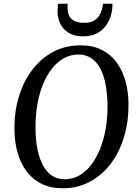

<svg xmlns="http://www.w3.org/2000/svg" viewBox="-20 -995 736 1025"><path d="M314 10Q249 10 200.8 -14.2Q152.5 -38.5 121 -81.5Q89.5 -124.5 73.5 -181.5Q57.5 -238.5 57 -304Q56 -397 80.5 -478.2Q105 -559.5 151.5 -621.2Q198 -683 263.5 -718Q329 -753 410.5 -753Q476 -753 524 -728.5Q572 -704 603.2 -660.8Q634.5 -617.5 650 -561.2Q665.5 -505 666 -441.5Q667 -348.5 643 -267Q619 -185.5 572.8 -123.2Q526.5 -61 461 -25.5Q395.5 10 314 10ZM325.5 -38Q366.5 -38 402.2 -57.8Q438 -77.5 466 -113.8Q494 -150 514 -199.5Q534 -249 544.2 -308.2Q554.5 -367.5 554 -433Q553 -495 543.5 -545Q534 -595 514.8 -630.5Q495.5 -666 466.5 -685Q437.5 -704 398 -704Q357 -704 321.2 -684.2Q285.5 -664.5 257.2 -628.8Q229 -593 209.2 -544Q189.5 -495 179.2 -436Q169 -377 169.5 -311.5Q170 -249 180 -198.5Q190 -148 209.5 -112Q229 -76 257.8 -57Q286.5 -38 325.5 -38ZM424 -801Q384.5 -801 357.5 -814Q330.5 -827 314.2 -848.5Q298 -870 291.8 -896Q285.5 -922 288 -948Q288.5 -955.5 288.8 -962Q289 -968.5 290 -975H341.5Q338 -945 344.8 -922Q351.5 -899 372 -886Q392.5 -873 429.5 -873Q467.5 -873 488.5 -889.2Q509.5 -905.5 518.8 -929Q528 -952.5 530.5 -975H580.5Q581 -927.5 563.2 -888Q545.5 -848.5 510.5 -824.8Q475.5 -801 424 -801Z"/></svg>

Font: Merriweather 36pt
Style: Italic
Weight: 400
Italic angle: -7.8°
Version: Version 2.101